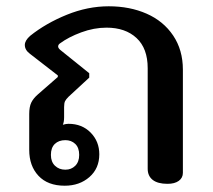

<svg xmlns="http://www.w3.org/2000/svg" viewBox="-20 -581 677 611"><path d="M73 -104V-218Q73 -241 79.5 -254.5Q86 -268 101 -281L164 -336V-341L75 -410Q59 -422 59 -438Q59 -452 76 -467Q126 -507 192.5 -534Q259 -561 326 -561Q393 -561 446.5 -537.5Q500 -514 531 -468Q562 -422 562 -359V-31Q562 -15 549 -5.5Q536 4 513 4Q482 4 466 -8.5Q450 -21 450 -44V-364Q450 -427 414.5 -460Q379 -493 319 -493Q279 -493 238.5 -478Q198 -463 171 -443Q165 -439 165 -433Q165 -428 172 -422L264 -348V-334L198 -273Q190 -265 187 -259Q184 -253 184 -240V-208Q184 -193 180 -184Q190 -187 198 -187Q241 -187 268.5 -159Q296 -131 296 -90Q296 -45 264.5 -17.5Q233 10 186 10Q132 10 102.5 -21.5Q73 -53 73 -104ZM232 -88Q232 -111 219.5 -123Q207 -135 188 -135Q167 -135 154.5 -123Q142 -111 142 -88Q142 -66 155 -53.5Q168 -41 188 -41Q207 -41 219.5 -53.5Q232 -66 232 -88Z"/></svg>

Font: Maitree SemiBold
Style: Regular
Weight: 600
Designer: CadsonDemak Team
Foundry: CadsonDemak
Version: Version 1.001